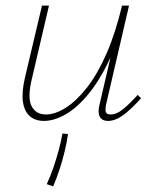

<svg xmlns="http://www.w3.org/2000/svg" viewBox="-20 -428 552 686"><path d="M137 4Q106 4 86.5 -13Q67 -30 62 -64Q57 -98 69 -150L130 -408H155L95 -151Q77 -80 92.5 -49.5Q108 -19 144 -19Q177 -19 215 -43Q253 -67 291 -115.5Q329 -164 361 -237.5Q393 -311 416 -408H436Q411 -301 375 -223Q339 -145 298 -94.5Q257 -44 215.5 -20Q174 4 137 4ZM170 238 147 230Q160 202 171 170Q182 138 190.5 106Q199 74 203 49L223 51Q219 80 211 113Q203 146 192.5 178Q182 210 170 238ZM366 4Q352 4 343.5 -2.5Q335 -9 333 -22Q331 -35 336 -56L418 -408H441L360 -59Q355 -37 358 -28Q361 -19 375 -19Q397 -19 420.5 -38.5Q444 -58 472 -89L484 -77Q451 -40 422 -18Q393 4 366 4Z"/></svg>

Font: Ysabeau Infant Thin
Style: Italic
Weight: 250
Italic angle: -12°
Designer: Christian Thalmann (Catharsis Fonts)
Version: Version 2.001;gftools[0.9.30]; featfreeze: ss01,ss02,lnum